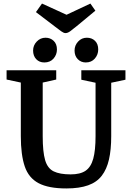

<svg xmlns="http://www.w3.org/2000/svg" viewBox="-20 -1043 741 1079"><path d="M353 16Q253 16 197 -13.5Q141 -43 119 -108Q97 -173 97 -278V-579L17 -596V-648H296V-596L220 -579V-278Q220 -190 233.5 -143.5Q247 -97 281.5 -80Q316 -63 377 -63Q431 -63 461 -83.5Q491 -104 504 -151Q517 -198 517 -278V-578L437 -595V-648H685V-595L605 -578V-278Q605 -202 592.5 -147Q580 -92 552 -55.5Q524 -19 475 -1.5Q426 16 353 16ZM462 -692Q435 -692 417 -710.5Q399 -729 399 -759Q399 -788 419 -809.5Q439 -831 468 -831Q496 -831 514 -813.5Q532 -796 532 -765Q532 -736 513 -714Q494 -692 462 -692ZM229 -692Q201 -692 183.5 -710.5Q166 -729 166 -759Q166 -788 186.5 -809.5Q207 -831 236 -831Q263 -831 281.5 -813.5Q300 -796 300 -765Q300 -736 281 -714Q262 -692 229 -692ZM348 -857Q338 -857 323.5 -867.5Q309 -878 287 -895L182 -975L216 -1023L354 -960L488 -1023L516 -983L411 -896Q388 -877 374 -867Q360 -857 348 -857Z"/></svg>

Font: Faustina Light SemiBold
Style: Regular
Weight: 600
Version: Version 1.200